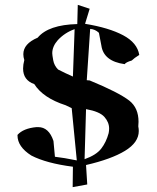

<svg xmlns="http://www.w3.org/2000/svg" viewBox="-20 -739 648 790"><path d="M279 31 280 -53Q171 -67 109 -99Q52 -135 52 -182V-184Q76 -211 130 -216H137Q181 -216 200 -159L206 -94Q242 -90 296 -79L275 -294L250 -306Q157 -336 121 -393Q75 -409 75 -457Q75 -473 80 -492Q76 -504 76 -516Q76 -559 135 -584Q179 -637 298 -640L300 -719L349 -703L330 -641Q428 -625 486.5 -594Q545 -563 553 -513Q532 -500 522 -490Q498 -483 493 -475Q406 -487 397 -552L387 -604Q371 -619 351 -620L337 -409L349 -408Q468 -359 512 -325Q550 -295 550 -238L549 -219Q551 -209 551 -200Q551 -153 494.5 -118.5Q438 -84 334 -60L339 20ZM328 -84Q376 -101 396.5 -127.5Q417 -154 427 -191Q429 -201 429 -210Q429 -236 409.5 -258Q390 -280 334 -290ZM280 -424 287 -619Q247 -605 218 -574Q195 -548 195 -520Q195 -513 199 -491Q203 -469 219 -453Q248 -438 280 -424Z"/></svg>

Font: Xiangcui Kesong Xiangcui Kesong
Style: Regular
Weight: 400
Version: Version 1.501;March 28, 2024;FontCreator 14.0.0.2814 64-bit